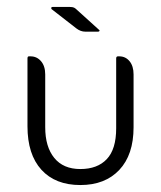

<svg xmlns="http://www.w3.org/2000/svg" viewBox="-20 -522 463 552"><path d="M128 -496Q127 -498 127.5 -500Q128 -502 131 -502H181Q189 -502 193 -500Q197 -498 202 -493L265 -436Q267 -435 266 -433Q265 -431 262 -431H225Q212 -431 200 -440ZM211 10Q139 10 99 -34Q59 -78 59 -159V-354Q59 -360 63 -360H68Q86 -360 98 -346Q110 -332 110 -308V-156Q110 -100 136 -68Q162 -36 211 -36Q260 -36 287 -64.5Q314 -93 314 -153V-354Q314 -360 319 -360H323Q341 -360 352.5 -346Q364 -332 364 -308V-156Q364 -77 323 -33.5Q282 10 211 10Z"/></svg>

Font: Zain Light
Style: Regular
Weight: 300
Designer: Zain,Boutros
Foundry: Mobile Telecommunications Company (Zain), 2024
Version: Version 1.51; ttfautohint (v1.8.4)